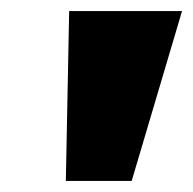

<svg xmlns="http://www.w3.org/2000/svg" viewBox="-20 -725 349 347"><path d="M99 -398 105 -705H309L218 -398Z"/></svg>

Font: Nunito Sans 12pt ExtraLight 12pt Black
Style: Italic
Weight: 900
Italic angle: -9°
Version: Version 3.101;gftools[0.9.27]